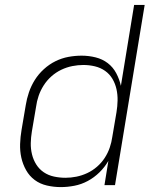

<svg xmlns="http://www.w3.org/2000/svg" viewBox="-20 -755 640 783"><path d="M228 8Q199 8 171 1.5Q143 -5 121.5 -21Q100 -37 86.5 -61Q73 -85 67 -112Q61 -139 62 -168Q63 -197 68 -226L85 -326Q89 -352 98 -378.5Q107 -405 122 -429Q137 -453 159 -473Q181 -493 206.5 -505.5Q232 -518 259 -523Q286 -528 313 -528Q342 -528 370 -521Q398 -514 419.5 -497.5Q441 -481 454 -456.5Q467 -432 473 -405L527 -735H570L449 0H406L422 -99Q407 -73 385.5 -52Q364 -31 338 -17Q312 -3 283.5 2.5Q255 8 228 8ZM247 -30Q269 -30 291.5 -34.5Q314 -39 335.5 -49Q357 -59 375.5 -75Q394 -91 407 -111Q420 -131 427.5 -153Q435 -175 438 -197L455 -297Q459 -321 459.5 -345Q460 -369 455 -391.5Q450 -414 438.5 -433.5Q427 -453 408.5 -466Q390 -479 367 -484.5Q344 -490 320 -490Q298 -490 275 -485.5Q252 -481 230 -470.5Q208 -460 189.5 -443.5Q171 -427 158 -406.5Q145 -386 137.5 -364Q130 -342 127 -319L110 -219Q106 -195 105.5 -171.5Q105 -148 110.5 -125.5Q116 -103 128 -84Q140 -65 158.5 -52.5Q177 -40 200 -35Q223 -30 247 -30Z"/></svg>

Font: Iosevka SS04 XLt Ex
Style: Italic
Weight: 200
Width: 7
Italic angle: -9°
Monospace: yes
Designer: Belleve Invis
Foundry: Belleve Invis
Version: Version 19.0.0; ttfautohint (v1.8.4)